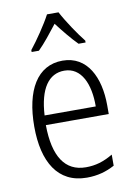

<svg xmlns="http://www.w3.org/2000/svg" viewBox="-87 -821 619 887"><g transform="rotate(-10 222.5 -377.5)"><path d="M251 -765H197C174 -721 129 -655 97 -615V-606H131C160 -634 195 -679 224 -716C253 -678 287 -636 317 -606H350V-615C323 -648 275 -719 251 -765ZM230 -542C111 -542 49 -434 49 -264C49 -99 112 10 248 10C299 10 340 -2 379 -23V-75C335 -49 297 -38 252 -38C154 -38 104 -115 103 -262H398V-303C398 -434 346 -542 230 -542ZM230 -495C310 -495 346 -412 345 -307H105C112 -432 157 -495 230 -495Z"/></g></svg>

Font: Noto Sans Gujarati Condensed Light
Style: Regular
Weight: 300
Width: 3
Designer: Jelle Bosma - Monotype Design Team, Universal Thirst
Foundry: Monotype Imaging Inc.
Version: Version 2.106